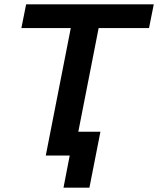

<svg xmlns="http://www.w3.org/2000/svg" viewBox="-20 -720 732 889"><path d="M192 0 314 -622 339 -590H79L101 -700H692L670 -590H406L443 -622L321 0ZM274 149 309 -32 334 0H192L215 -110H445L394 149Z"/></svg>

Font: MOST Montserrat SemiBold
Style: Italic
Weight: 600
Italic angle: -11.3°
Designer: Julieta Ulanovsky
Foundry: Julieta Ulanovsky
Version: Version 8.000;March 11, 2024;FontCreator 15.0.0.2926 64-bit